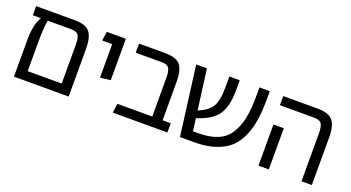

<svg xmlns="http://www.w3.org/2000/svg" viewBox="-44 -1014 2673 1464"><g transform="rotate(20 1292.5 -281.5)"><path d="M373 -563Q465 -563 497.5 -521.5Q530 -480 530 -387V0H86V-300Q86 -422 127 -489H61V-563ZM170 -75H446V-387Q446 -443 432 -466Q418 -489 370 -489H182Q170 -433 170 -295Z M705 -217V-489H624L634 -563H789V-227Z M1265 -75H1331V0H887L898 -75H1181V-387Q1181 -443 1167 -466Q1153 -489 1109 -489H896V-563H1108Q1200 -563 1232.5 -521.5Q1265 -480 1265 -387Z M1873 -563H1957V-506Q1957 -410 1947 -337Q1937 -264 1909.5 -198.5Q1882 -133 1837 -91Q1792 -49 1719.5 -24.5Q1647 0 1548 0H1433L1360 -563H1447L1490 -236Q1570 -269 1599.5 -318Q1629 -367 1629 -480V-563H1713V-480Q1713 -349 1665.5 -281.5Q1618 -214 1498 -177L1511 -75H1551Q1646 -75 1710 -102Q1774 -129 1809 -185.5Q1844 -242 1858.5 -316Q1873 -390 1873 -498Z M2419 0V-387Q2419 -445 2404 -467Q2389 -489 2341 -489H2066V-563H2346Q2436 -563 2469.5 -521.5Q2503 -480 2503 -387V0ZM2070 0V-334H2154V0Z"/></g></svg>

Font: FiraGO Book
Style: Regular
Weight: 350
Designer: bBox Type
Foundry: bBox Type GmbH
Version: Version 1.001;PS 001.001;hotconv 1.0.88;makeotf.lib2.5.64775